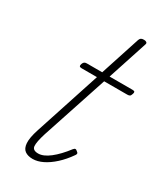

<svg xmlns="http://www.w3.org/2000/svg" viewBox="-187 -808 774 900"><g transform="rotate(30 200.5 -357.5)"><path d="M144 15Q118 15 102 3.5Q86 -8 84 -36Q82 -64 98 -113L214 -468H131Q121 -468 119 -472.5Q117 -477 120 -485Q123 -493 127.5 -496.5Q132 -500 141 -500H224L294 -715Q297 -723 302 -726.5Q307 -730 318 -730Q327 -730 332 -726Q337 -722 334 -714L264 -500H388Q398 -500 400 -496Q402 -492 399 -484Q396 -474 391.5 -471Q387 -468 378 -468H253L136 -114Q120 -63 122 -41.5Q124 -20 154 -20Q182 -20 216 -46.5Q250 -73 285 -119Q291 -126 295.5 -126Q300 -126 305 -121Q313 -116 313 -111Q313 -106 309 -101Q284 -65 255.5 -39Q227 -13 198.5 1Q170 15 144 15Z"/></g></svg>

Font: Playwrite US Trad Thin
Style: Regular
Weight: 250
Designer: Veronika Burian, José Scaglione
Foundry: TypeTogether
Version: Version 1.003